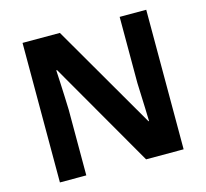

<svg xmlns="http://www.w3.org/2000/svg" viewBox="-103 -832 1019 949"><g transform="rotate(-15 406.5 -357.0)"><path d="M723 0H531L220 -540H216Q218 -506 219.5 -472Q221 -438 222.5 -404Q224 -370 225 -336V0H90V-714H281L591 -179H594Q593 -212 592 -245Q591 -278 589.5 -310.5Q588 -343 587 -376V-714H723Z"/></g></svg>

Font: Noto Sans Cham
Style: Regular
Weight: 400
Designer: Monotype Design Team
Foundry: Monotype Imaging Inc.
Version: Version 2.002